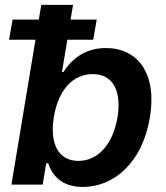

<svg xmlns="http://www.w3.org/2000/svg" viewBox="-20 -747 670 777"><path d="M26.3 0H152.7L166.9 -85.9H175.1C188.6 -46.2 221.2 9.6 315 9.6C443.5 9.6 557.2 -92.3 586.6 -272C616.8 -453.8 534.4 -552.6 408.4 -552.6C312.1 -552.6 262.1 -494.7 236.5 -455.3H230.8L252.5 -586.3H357.2L371.4 -667.6H265.6L275.6 -727.3H147L137.1 -667.6H30.9L16.7 -586.3H123.6ZM197.8 -272.7C214.8 -378.6 272 -447.1 355.1 -447.1C440.7 -447.1 471.9 -374.3 455.6 -272.7C438.6 -170.5 381.7 -95.9 297.2 -95.9C215.2 -95.9 180.8 -166.9 197.8 -272.7Z"/></svg>

Font: Margiela Sans Semi Bold
Style: Italic
Weight: 600
Italic angle: -9.39999°
Designer: Stefan Endress, Andreas Faust
Version: Version 1.100;FEAKit 1.0